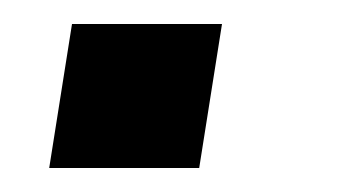

<svg xmlns="http://www.w3.org/2000/svg" viewBox="-20 -140 287 160"><path d="M21 0 40 -120H165L146 0Z"/></svg>

Font: Nunito Sans 7pt Condensed SemiBold
Style: Italic
Weight: 600
Width: 3
Italic angle: -9°
Designer: Vernon Adams
Foundry: Vernon Adams
Version: Version 3.101;gftools[0.9.27]